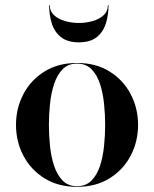

<svg xmlns="http://www.w3.org/2000/svg" viewBox="-20 -714 596 744"><path d="M173 -694Q173 -670 189.8 -654.8Q206.5 -639.5 232.5 -632.2Q258.5 -625 285.5 -625Q312.5 -625 338.5 -632.2Q364.5 -639.5 381.2 -654.8Q398 -670 398 -694H400.5Q400.5 -655 390 -622.2Q379.5 -589.5 354.5 -569.8Q329.5 -550 285.5 -550Q242 -550 216.8 -569.8Q191.5 -589.5 181 -622.2Q170.5 -655 170.5 -694ZM42 -230Q42 -295 70.8 -349.5Q99.5 -404 152.5 -437Q205.5 -470 278.5 -470Q351.5 -470 404.5 -437Q457.5 -404 486.2 -349.5Q515 -295 515 -230Q515 -165 486.2 -110.5Q457.5 -56 404.5 -23Q351.5 10 278.5 10Q205.5 10 152.5 -23Q99.5 -56 70.8 -110.5Q42 -165 42 -230ZM169.5 -230Q169.5 -190 173.8 -148.2Q178 -106.5 189.8 -71.2Q201.5 -36 222.8 -14.2Q244 7.5 278.5 7.5Q313 7.5 334.5 -14.2Q356 -36 367.5 -71.2Q379 -106.5 383.2 -148.2Q387.5 -190 387.5 -230Q387.5 -270 383.2 -311.8Q379 -353.5 367.5 -388.8Q356 -424 334.5 -445.8Q313 -467.5 278.5 -467.5Q244 -467.5 222.8 -445.8Q201.5 -424 189.8 -388.8Q178 -353.5 173.8 -311.8Q169.5 -270 169.5 -230Z"/></svg>

Font: Bodoni* 72pt Medium
Style: Regular
Weight: 500
Version: Version 2.3